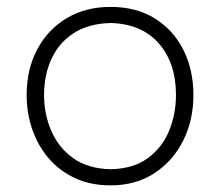

<svg xmlns="http://www.w3.org/2000/svg" viewBox="-20 -540 653 570"><path d="M308.6 -37.6Q241.2 -39.1 197.5 -70.3Q153.8 -101.6 132.3 -151.4Q110.8 -201.2 110.8 -257.8Q110.8 -317.4 132.8 -365.2Q154.8 -413.1 199 -441.7Q243.2 -470.2 308.6 -471.7Q400.9 -469.2 451.7 -410.9Q502.4 -352.5 502.4 -257.8Q502.4 -201.2 481.9 -151.4Q461.4 -101.6 418.5 -70.3Q375.5 -39.1 308.6 -37.6ZM308.6 10.3Q382.8 10.3 438 -25.6Q493.2 -61.5 523.7 -122.3Q554.2 -183.1 554.2 -257.8Q554.2 -332 524.7 -391.4Q495.1 -450.7 439.9 -485.1Q384.8 -519.5 308.1 -519.5Q233.9 -519.5 177.7 -485.8Q121.6 -452.1 90.3 -393.1Q59.1 -334 59.1 -257.8Q59.1 -204.6 75.7 -156.2Q92.3 -107.9 124 -70.6Q155.8 -33.2 202.1 -11.5Q248.5 10.3 308.6 10.3Z"/></svg>

Font: Pinar-VF-FD
Style: Regular
Weight: 300
Designer: Amin Abedi
Version: Version 3.0